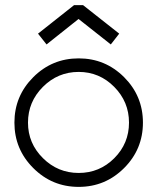

<svg xmlns="http://www.w3.org/2000/svg" viewBox="-20 -709 611 747"><path d="M285.2 -634.8 161.1 -536.1 127.9 -578.1 268.1 -689H303.2L443.8 -578.1L411.1 -536.1L286.1 -634.8ZM88.9 -231.9Q88.9 -151.4 147 -93.8Q205.1 -36.1 286.1 -36.1Q367.2 -36.1 424.6 -93.5Q481.9 -150.9 481.9 -231.9Q481.9 -313 424.3 -371.1Q366.7 -429.2 286.1 -429.2Q205.1 -429.2 147 -371.1Q88.9 -313 88.9 -231.9ZM109.4 -408.7Q182.6 -481.9 286.1 -481.9Q389.6 -481.9 462.9 -408.7Q536.1 -335.4 536.1 -231.9Q536.1 -128.4 462.9 -55.2Q389.6 18.1 286.1 18.1Q182.6 18.1 109.4 -55.2Q36.1 -128.4 36.1 -231.9Q36.1 -335.4 109.4 -408.7Z"/></svg>

Font: Rawengulk
Style: Demibold
Weight: 600
Version: Version 0.92